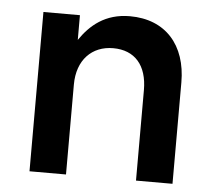

<svg xmlns="http://www.w3.org/2000/svg" viewBox="-44 -587 708 634"><g transform="rotate(5 310.0 -269.5)"><path d="M76 -528V0H197V-298C197 -380 246 -429 316 -429C388 -429 429 -382 429 -300V0H550V-336C550 -459 481 -539 362 -539C280 -539 231 -496 197 -446V-528Z"/></g></svg>

Font: Mission Medium
Style: Regular
Weight: 500
Version: Version 1.000;FEAKit 1.0